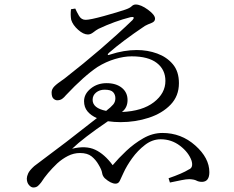

<svg xmlns="http://www.w3.org/2000/svg" viewBox="-20 -780 1040 852"><path d="M391 -337Q391 -300 451 -288Q473 -305 482.5 -316.5Q492 -328 492 -344Q492 -360 482 -371Q472 -382 444 -382Q422 -382 406.5 -369.5Q391 -357 391 -337ZM295 -739 314 -742Q320 -728 330.5 -710Q341 -692 360 -692Q380 -692 441.5 -709Q503 -726 535 -737Q556 -744 564 -752Q572 -760 582 -760Q605 -760 636.5 -737Q668 -714 668 -697Q668 -684 652 -678Q636 -672 623 -665Q522 -597 464 -546Q457 -540 458.5 -537Q460 -534 469 -538Q530 -558 587 -558Q635 -558 677.5 -542.5Q720 -527 747 -495Q774 -463 774 -411Q774 -354 737 -315.5Q700 -277 640.5 -257.5Q581 -238 515 -238Q487 -238 459 -242Q350 -168 300 -120Q361 -135 402.5 -115.5Q444 -96 480 -47Q506 -78 540.5 -110.5Q575 -143 616 -166.5Q657 -190 701 -190Q784 -190 846.5 -134.5Q909 -79 909 -16Q909 26 877 27Q862 27 852 21.5Q842 16 820 15Q807 15 785 19.5Q763 24 734 30L728 11Q789 -10 818 -28Q839 -36 830 -67Q817 -104 779 -133Q741 -162 693 -162Q656 -162 623.5 -137Q591 -112 566.5 -78Q542 -44 528 -13Q518 8 512 21.5Q506 35 493 35Q472 35 445 11Q435 1 433 -13Q431 -27 417 -50Q405 -71 386.5 -86Q368 -101 335 -101Q307 -101 281.5 -88Q256 -75 234 -55Q189 -12 163 29Q157 37 149 44.5Q141 52 128 52Q118 52 108.5 41Q99 30 99 12Q99 3 105 -10.5Q111 -24 132 -43Q184 -82 274 -150Q350 -209 410 -256Q384 -267 368.5 -285.5Q353 -304 353 -331Q353 -363 382.5 -387Q412 -411 453 -411Q495 -411 520.5 -390.5Q546 -370 546 -336Q546 -302 521 -283Q612 -287 663 -326.5Q714 -366 714 -421Q714 -471 676 -500.5Q638 -530 564 -530Q530 -530 490 -518Q450 -506 413 -483Q353 -443 272 -357Q265 -348 256 -341.5Q247 -335 234 -335Q225 -335 217 -342.5Q209 -350 209 -370Q209 -384 221 -396.5Q233 -409 267 -432Q436 -564 568 -691Q575 -699 573 -702.5Q571 -706 560 -704Q489 -686 417 -652Q406 -646 394 -636.5Q382 -627 370 -627Q350 -627 326.5 -648Q303 -669 296 -692Q292 -713 295 -739Z"/></svg>

Font: Han-Nom Khai
Style: Regular
Weight: 400
Version: Version 1.200;June 22, 2023;FontCreator 14.0.0.2814 64-bit